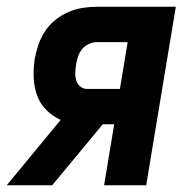

<svg xmlns="http://www.w3.org/2000/svg" viewBox="-48 -550 568 570"><path d="M-28 0 132 -194Q108 -205 89.5 -223.5Q71 -242 62 -267Q53 -292 52 -319.5Q51 -347 55 -375Q59 -396 66 -417Q73 -438 85.5 -457Q98 -476 116 -490.5Q134 -505 154.5 -514Q175 -523 197 -526.5Q219 -530 240 -530H474L386 0H261L291 -181H257L107 0ZM210 -286H308L331 -425H240Q228 -425 216 -419.5Q204 -414 196 -404.5Q188 -395 184 -383Q180 -371 178 -359Q176 -347 175.5 -335Q175 -323 178 -312Q181 -301 190 -293.5Q199 -286 210 -286Z"/></svg>

Font: Iosevka Curly XBdObl
Style: Regular
Weight: 800
Italic angle: -9°
Monospace: yes
Designer: Belleve Invis
Foundry: Belleve Invis
Version: Version 11.1.0; ttfautohint (v1.8.3)